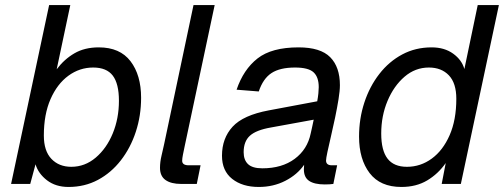

<svg xmlns="http://www.w3.org/2000/svg" viewBox="-20 -730 2000 762"><path d="M252 12Q201 12 166.5 -14.5Q132 -41 121 -78L100 0H24L175 -710H259L205 -455Q235 -495 275.5 -518.5Q316 -542 372 -542Q456 -542 498 -487Q540 -432 540 -342Q540 -271 519 -207Q498 -143 459.5 -93.5Q421 -44 368.5 -16Q316 12 252 12ZM263 -68Q317 -68 360 -104.5Q403 -141 427.5 -200.5Q452 -260 452 -330Q452 -398 427.5 -430Q403 -462 350 -462Q296 -462 251.5 -429.5Q207 -397 180.5 -336.5Q154 -276 154 -192Q154 -131 184 -99.5Q214 -68 263 -68Z M699 0Q659 0 637 -15.5Q615 -31 615 -64Q615 -87 621 -112Q627 -137 631 -156L748 -710H832L713 -150Q709 -131 706 -116Q703 -101 703 -92Q703 -74 729 -74H776L761 0Z M1186 -58Q1186 -67 1187 -76Q1160 -37 1112.5 -12.5Q1065 12 1007 12Q942 12 901.5 -20Q861 -52 861 -112Q861 -181 903 -227Q945 -273 1047 -292L1239 -328Q1242 -344 1243.5 -359Q1245 -374 1245 -384Q1245 -424 1224.5 -443Q1204 -462 1151 -462Q1091 -462 1057.5 -440Q1024 -418 1007 -367L919 -374Q946 -454 1002 -498Q1058 -542 1165 -542Q1252 -542 1290.5 -503Q1329 -464 1329 -392Q1329 -370 1323.5 -336Q1318 -302 1310 -263.5Q1302 -225 1293.5 -189Q1285 -153 1279.5 -127Q1274 -101 1274 -93Q1274 -74 1297 -74H1318L1303 0Q1289 2 1269 2Q1228 2 1207 -12Q1186 -26 1186 -58ZM947 -126Q947 -95 964.5 -78.5Q982 -62 1021 -62Q1099 -62 1149.5 -99.5Q1200 -137 1213 -200Q1215 -210 1218.5 -224.5Q1222 -239 1225 -255L1055 -224Q997 -214 972 -191.5Q947 -169 947 -126Z M1573 12Q1489 12 1447 -43Q1405 -98 1405 -188Q1405 -259 1426 -323Q1447 -387 1485.5 -436.5Q1524 -486 1576.5 -514Q1629 -542 1693 -542Q1744 -542 1778.5 -517Q1813 -492 1823 -456L1876 -710H1960L1809 0H1733L1749 -83Q1719 -40 1675.5 -14Q1632 12 1573 12ZM1595 -68Q1649 -68 1693.5 -100.5Q1738 -133 1764.5 -193.5Q1791 -254 1791 -338Q1791 -400 1761.5 -431Q1732 -462 1682 -462Q1628 -462 1585.5 -425.5Q1543 -389 1518 -329.5Q1493 -270 1493 -200Q1493 -133 1518 -100.5Q1543 -68 1595 -68Z"/></svg>

Font: Geist Regular
Style: Italic
Weight: 400
Italic angle: -12°
Designer: Basement.studio, Andrés Briganti, Mateo Zaragoza
Foundry: Basement.studio, Vercel, Andrés Briganti, Guido Ferreyra, Mateo Zaragoza
Version: Version 1.500; ttfautohint (v1.8.4.7-5d5b)